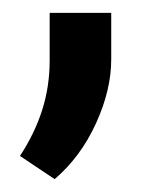

<svg xmlns="http://www.w3.org/2000/svg" viewBox="-20 -128 237 300"><path d="M65.4 151.9 11.2 115.7Q34.2 80.6 45.9 43.9Q57.6 7.3 57.6 -33.7V-107.9H153.8V-35.2Q153.8 12.7 129.9 64.9Q106 117.2 65.4 151.9Z"/></svg>

Font: Roboto Slab
Style: Regular
Weight: 400
Designer: Google
Version: Version 2.000; ttfautohint (v1.8.1.43-b0c9)